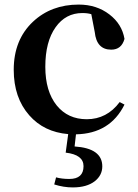

<svg xmlns="http://www.w3.org/2000/svg" viewBox="-20 -571 602 839"><path d="M379 -509Q363 -514 340 -514Q267 -514 223 -452Q178 -389 178 -279Q178 -172 228 -110Q277 -50 359 -50Q447 -50 503 -125L524 -114Q461 13 312 16L306 69Q427 77 427 156Q427 195 394 221Q359 248 298 248Q258 248 217 235L225 204Q250 211 283 211Q345 211 345 155Q345 105 267 96L278 15Q172 6 108 -67Q40 -144 40 -266Q40 -397 124 -476Q204 -551 324 -551Q402 -551 458 -508Q513 -466 524 -401Q511 -354 466 -354Q402 -354 394 -431Z"/></svg>

Font: Source Han Serif JP
Style: Bold
Weight: 700
Designer: Ryoko NISHIZUKA  (kana & ideographs); Frank Grießhammer (Latin, Greek & Cyrillic); Wenlong ZHANG  (bopomofo); Sandoll Co
Foundry: Adobe Systems Incorporated
Version: Version 1.000;PS 1;hotconv 16.6.53;makeotf.lib2.5.65590